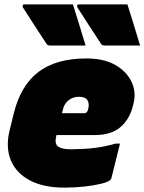

<svg xmlns="http://www.w3.org/2000/svg" viewBox="-20 -837 660 877"><path d="M313 -817Q328 -769 342.5 -722.5Q357 -676 371 -629H212Q197 -629 193 -636Q161 -685 137 -721.5Q113 -758 86 -801Q82 -806 83.5 -811.5Q85 -817 92 -817ZM562 -817Q577 -769 591.5 -722.5Q606 -676 620 -629H461Q446 -629 442 -636Q410 -685 386 -721.5Q362 -758 335 -801Q331 -806 332.5 -811.5Q334 -817 341 -817ZM375 -570Q455 -570 507 -540Q559 -510 581 -463Q603 -416 590 -365L587 -353Q571 -290 528.5 -255Q486 -220 412 -220H238Q234 -206 234 -193.5Q234 -181 240 -173Q254 -155 307 -155Q370 -156 414 -161.5Q458 -167 508 -181H528Q518 -141 508.5 -102Q499 -63 489 -24Q488 -19 484 -15Q475 -6 443 2Q411 10 366.5 15Q322 20 274 20Q179 20 116.5 -13Q54 -46 29.5 -105Q5 -164 24 -242L43 -319Q74 -446 155 -508Q236 -570 375 -570ZM340 -395Q314 -395 294 -379.5Q274 -364 268 -339L263 -320H367Q372 -320 376 -324Q380 -328 383 -339Q389 -365 379 -380Q369 -395 340 -395Z"/></svg>

Font: Recursive Mn Lnr St XBk
Style: Italic
Weight: 1000
Italic angle: -15°
Monospace: yes
Version: Version 1.079;hotconv 1.0.112;makeotfexe 2.5.65598; ttfautoh